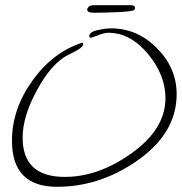

<svg xmlns="http://www.w3.org/2000/svg" viewBox="-20 -680 699 738"><path d="M199 38Q26 38 26 -139Q26 -260 104 -369Q182 -479 296 -516Q300 -515 300 -510Q300 -496 248 -472Q180 -441 122 -333Q67 -233 67 -151Q67 0 229 0Q356 0 480 -87Q616 -181 616 -303Q616 -390 551 -470Q482 -554 397 -554Q380 -554 356 -544Q332 -535 330 -535Q323 -535 323 -541Q323 -558 359 -565Q385 -571 407 -571Q508 -571 583 -495Q659 -419 659 -318Q659 -165 501 -58Q360 38 199 38ZM341 -631Q315 -631 315 -644Q315 -647 320.5 -653.5Q326 -660 342 -660H485Q490 -660 494.5 -657.5Q499 -655 499 -649Q499 -641 487.5 -638.5Q476 -636 447 -634Q405 -632 380 -631.5Q355 -631 341 -631Z"/></svg>

Font: Shalimar
Style: Regular
Weight: 400
Designer: Robert E. Leuschke
Foundry: Robert E. Leuschke
Version: Version 1.010; ttfautohint (v1.8.3)